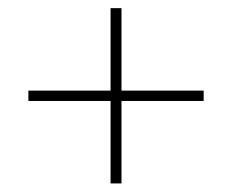

<svg xmlns="http://www.w3.org/2000/svg" viewBox="-20 -544 561 464"><path d="M247.2 -100.7V-300H48.6V-325H247.2V-524.3H273.6V-325H472.2V-300H273.6V-100.7Z"/></svg>

Font: Afacad Flux Thin
Style: Regular
Weight: 250
Designer: Kristian Moeller
Foundry: Dicotype
Version: Version 1.100